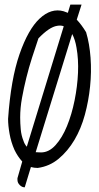

<svg xmlns="http://www.w3.org/2000/svg" viewBox="-20 -718 423 822"><path d="M54.7 44.9 75.2 -26.4Q55.7 -47.9 42 -76.2Q27.3 -109.4 21 -145Q14.6 -180.7 14.6 -209Q26.4 -378.9 63.5 -485.8Q100.6 -592.8 149.9 -638.7Q199.2 -684.6 252 -669.9Q261.7 -667 270.5 -663.1L281.2 -698.2H329.1L308.6 -633.8Q329.1 -612.3 348.6 -580.1Q363.3 -531.2 367.7 -470.7Q372.1 -410.2 365.7 -348.1Q359.4 -286.1 343.3 -226.6Q327.1 -167 298.8 -119.1Q270.5 -71.3 231.4 -38.6Q192.4 -5.9 141.6 1Q126 1 112.3 -2.9L85.9 84Q74.2 84 64.5 74.2Q54.7 64.5 54.7 51.8ZM66.4 -214.8Q66.4 -190.4 68.8 -164.1Q71.3 -137.7 80.1 -116.2Q85 -100.6 94.7 -89.8L252.9 -605.5Q241.2 -610.4 224.6 -607.4Q191.4 -602.5 144.5 -553.7Q130.9 -513.7 117.2 -471.2Q103.5 -428.7 92.8 -385.3Q82 -341.8 74.2 -298.8Q66.4 -255.9 66.4 -214.8ZM155.3 -65.4Q189.5 -65.4 217.8 -96.7Q246.1 -127.9 266.6 -177.7Q287.1 -227.5 299.3 -288.1Q311.5 -348.6 314 -406.7Q316.4 -464.8 307.6 -513.7Q301.8 -548.8 289.1 -572.3L132.8 -66.4Q143.6 -65.4 155.3 -65.4Z"/></svg>

Font: Shadows Into Light
Style: Regular
Weight: 400
Designer: Kimberly Geswein
Foundry: Kimberly Geswein
Version: Version 001.000